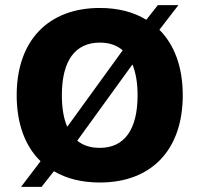

<svg xmlns="http://www.w3.org/2000/svg" viewBox="-20 -701 777 748"><path d="M62 27H142L190 -34C239 -5 299 10 369 10C570 10 692 -117 692 -330C692 -439 660 -526 601 -585L675 -681H595L550 -624C501 -654 440 -670 369 -670C168 -670 45 -543 45 -330C45 -219 78 -131 138 -73ZM369 -535C405 -535 435 -525 458 -505L242 -207C228 -239 221 -280 221 -330C221 -465 273 -535 369 -535ZM516 -330C516 -195 464 -125 369 -125C333 -125 304 -134 281 -153L496 -450C509 -418 516 -378 516 -330Z"/></svg>

Font: Work Sans
Style: Bold
Weight: 700
Designer: Wei Huang
Foundry: Wei Huang
Version: Version 2.012